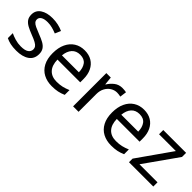

<svg xmlns="http://www.w3.org/2000/svg" viewBox="135 -1363 2189 2189"><g transform="rotate(45 1230.0 -268.0)"><path d="M434 -148Q434 -70 376 -30Q318 10 220 10Q164 10 123.5 1Q83 -8 52 -24V-104Q84 -88 129.5 -74.5Q175 -61 222 -61Q289 -61 319 -82.5Q349 -104 349 -140Q349 -160 338 -176Q327 -192 298.5 -208Q270 -224 217 -244Q165 -264 128 -284Q91 -304 71 -332Q51 -360 51 -404Q51 -472 106.5 -509Q162 -546 252 -546Q301 -546 343.5 -536.5Q386 -527 423 -510L393 -440Q359 -454 322 -464Q285 -474 246 -474Q192 -474 163.5 -456.5Q135 -439 135 -409Q135 -387 148 -371.5Q161 -356 191.5 -341.5Q222 -327 273 -307Q324 -288 360 -268Q396 -248 415 -219.5Q434 -191 434 -148Z M771 -546Q840 -546 889.5 -516Q939 -486 965.5 -431.5Q992 -377 992 -304V-251H625Q627 -160 671.5 -112.5Q716 -65 796 -65Q847 -65 886.5 -74.5Q926 -84 968 -102V-25Q927 -7 887 1.5Q847 10 792 10Q716 10 657.5 -21Q599 -52 566.5 -113.5Q534 -175 534 -264Q534 -352 563.5 -415Q593 -478 646.5 -512Q700 -546 771 -546ZM770 -474Q707 -474 670.5 -433.5Q634 -393 627 -321H900Q899 -389 868 -431.5Q837 -474 770 -474Z M1378 -546Q1393 -546 1410.5 -544.5Q1428 -543 1441 -540L1430 -459Q1417 -462 1401.5 -464Q1386 -466 1372 -466Q1331 -466 1295 -443.5Q1259 -421 1237.5 -380.5Q1216 -340 1216 -286V0H1128V-536H1200L1210 -438H1214Q1240 -482 1281 -514Q1322 -546 1378 -546Z M1728 -546Q1797 -546 1846.5 -516Q1896 -486 1922.5 -431.5Q1949 -377 1949 -304V-251H1582Q1584 -160 1628.5 -112.5Q1673 -65 1753 -65Q1804 -65 1843.5 -74.5Q1883 -84 1925 -102V-25Q1884 -7 1844 1.5Q1804 10 1749 10Q1673 10 1614.5 -21Q1556 -52 1523.5 -113.5Q1491 -175 1491 -264Q1491 -352 1520.5 -415Q1550 -478 1603.5 -512Q1657 -546 1728 -546ZM1727 -474Q1664 -474 1627.5 -433.5Q1591 -393 1584 -321H1857Q1856 -389 1825 -431.5Q1794 -474 1727 -474Z M2421 0H2029V-58L2317 -468H2046V-536H2414V-470L2130 -68H2421Z"/></g></svg>

Font: Noto Sans Javanese
Style: Regular
Weight: 400
Designer: Monotype Design Team
Foundry: Monotype Imaging Inc.
Version: Version 2.004